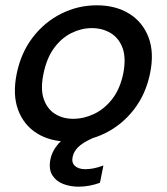

<svg xmlns="http://www.w3.org/2000/svg" viewBox="-20 -527 629 724"><path d="M240 7Q169 7 119 -24.5Q69 -56 48 -113.5Q27 -171 43 -249Q59 -328 103.5 -386Q148 -444 211 -475.5Q274 -507 345 -507Q416 -507 467 -475.5Q518 -444 540 -386.5Q562 -329 546 -251Q530 -172 485 -114Q440 -56 376 -24.5Q312 7 240 7ZM256 -79Q296 -79 335 -97.5Q374 -116 403.5 -154Q433 -192 445 -251Q456 -309 442 -346.5Q428 -384 397 -402.5Q366 -421 326 -421Q287 -421 249.5 -402.5Q212 -384 184 -346Q156 -308 144 -249Q132 -191 145 -153.5Q158 -116 187.5 -97.5Q217 -79 256 -79ZM368 -82 385 -31 327 -5Q290 12 274 28.5Q258 45 254 64Q249 86 262.5 98.5Q276 111 302 111Q317 111 334.5 107.5Q352 104 370 97L357 162Q339 169 318 173Q297 177 276 177Q246 177 219 167Q192 157 177.5 134Q163 111 170 74Q175 49 191.5 26Q208 3 239 -19Q270 -41 318 -62Z"/></svg>

Font: Albert Sans Medium
Style: Italic
Weight: 500
Italic angle: -11.25°
Designer: Andreas Rasmussen
Foundry: a.Foundry
Version: Version 1.025